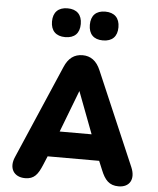

<svg xmlns="http://www.w3.org/2000/svg" viewBox="-61 -976 852 1036"><g transform="rotate(5 365.0 -457.5)"><path d="M114 9C163 9 183 -18 205 -71L225 -119H504L524 -71C545 -19 569 9 620 9C680 9 707 -37 680 -100L463 -606C442 -656 409 -679 366 -679C321 -679 289 -656 268 -606L50 -100C23 -39 52 9 114 9ZM365 -485 451 -258H278ZM467 -768C518 -768 545 -796 545 -846C545 -896 517 -924 467 -924C417 -924 390 -896 390 -846C390 -796 417 -768 467 -768ZM263 -768C314 -768 341 -796 341 -846C341 -896 313 -924 263 -924C213 -924 185 -896 185 -846C185 -796 213 -768 263 -768Z"/></g></svg>

Font: SN Pro Heavy
Style: Regular
Weight: 800
Designer: Tobias Whetton
Foundry: Supernotes
Version: Version 1.001;Glyphs 3.2 (3249)